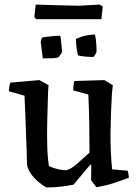

<svg xmlns="http://www.w3.org/2000/svg" viewBox="-20 -807 602 839"><path d="M182 12Q166 3 147 -13Q128 -29 114 -49.5Q100 -70 98 -90Q98 -111 96.5 -147Q95 -183 93.5 -225.5Q92 -268 90.5 -311Q89 -354 87 -389L19 -408Q19 -427 25 -446L152 -457L192 -435L190 -403Q188 -342 186.5 -281Q185 -220 186.5 -168Q188 -116 194 -81Q214 -72 234 -67.5Q254 -63 269 -63Q290 -68 314.5 -89.5Q339 -111 371 -140Q371 -205 370 -267Q369 -329 366 -394L300 -412Q300 -422 301 -432Q302 -442 305 -453L436 -457L473 -435L469 -396Q464 -310 463 -227.5Q462 -145 470 -67L538 -61Q543 -45 543 -30Q513 -19 478.5 -7.5Q444 4 401 11L378 -20L379 -83L376 -89Q357 -66 338.5 -44.5Q320 -23 301 0Q275 5 247.5 8.5Q220 12 182 12ZM321 -565Q312 -599 312 -637Q352 -656 395 -656Q400 -635 401 -611Q402 -587 402 -581Q402 -579 396 -568.5Q390 -558 387 -558Q378 -558 356 -559.5Q334 -561 321 -565ZM167 -552 158 -623Q158 -628 161 -635.5Q164 -643 166 -644Q175 -645 200 -648Q225 -651 243 -651Q244 -651 246 -635Q248 -619 249.5 -602Q251 -585 251 -581Q250 -576 243.5 -567Q237 -558 234 -556Q223 -553 206.5 -552.5Q190 -552 167 -552ZM138 -723 130 -732 136 -787Q164 -786 202.5 -785Q241 -784 276 -783Q311 -782 326 -782L415 -787L429 -779L423 -723Z"/></svg>

Font: Labrada Medium
Style: Regular
Weight: 500
Designer: Mercedes Jáuregui
Foundry: Omnibus-Type Team
Version: Version 1.000; ttfautohint (v1.8.4.7-5d5b)